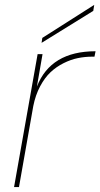

<svg xmlns="http://www.w3.org/2000/svg" viewBox="-20 -760 408 780"><path d="M57.1 0H37.1L132.8 -540H152.8L129.9 -408.2Q186 -551.8 368.2 -551.8L363.8 -529.8H355Q324.7 -529.8 296.1 -523.9Q267.6 -518.1 238.3 -503.4Q209 -488.8 185.3 -466.6Q161.6 -444.3 142.8 -408.9Q124 -373.5 115.2 -329.1ZM151.9 -606 362.8 -740.2 358.9 -715.8 148.9 -585.9Z"/></svg>

Font: SVN-Poppins Thin
Style: Italic
Weight: 100
Italic angle: -10°
Designer: Ninad Kale (Devanagari), Jonny Pinhorn (Latin)
Foundry: Indian Type Foundry
Version: Version 3.002 2017